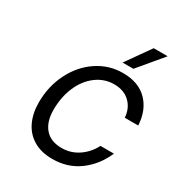

<svg xmlns="http://www.w3.org/2000/svg" viewBox="-218 -1106 1182 1262"><g transform="rotate(30 372.5 -475.0)"><path d="M103 -271Q103 -393 154 -495Q205 -597 293 -656Q381 -715 487 -715Q606 -715 672.5 -647Q739 -579 745 -466H643Q638 -536 593 -579Q548 -622 474 -622Q400 -622 339.5 -577Q279 -532 245 -453.5Q211 -375 211 -277Q211 -188 254.5 -137Q298 -86 382 -86Q452 -86 509 -125Q566 -164 597 -226H699Q654 -121 567.5 -57Q481 7 365 7Q280 7 221 -28.5Q162 -64 132.5 -127Q103 -190 103 -271ZM449 -773 579 -957H685L531 -773Z"/></g></svg>

Font: Be Vietnam Medium
Style: Italic
Weight: 500
Italic angle: -9.444°
Designer: Gabriel Lam
Foundry: TypeRant
Version: Version 3.000